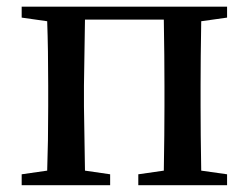

<svg xmlns="http://www.w3.org/2000/svg" viewBox="-20 -546 732 566"><path d="M649.4 -494.1 573.2 -483.4Q571.3 -372.1 571.3 -293.9V-232.4Q571.3 -154.3 573.2 -43L649.4 -32.2V0H387.7V-32.2L462.9 -43Q464.8 -154.3 464.8 -232.4V-293.9Q464.8 -377 462.9 -488.3H230.5Q227.5 -321.3 227.5 -293.9V-232.4Q227.5 -208 230.5 -43L304.7 -32.2V0H43.9V-32.2L119.1 -43Q122.1 -127 122.1 -232.4V-293.9Q122.1 -400.4 119.1 -483.4L43.9 -494.1V-526.4H649.4Z"/></svg>

Font: GenYoMin JP SemiBold
Style: Regular
Weight: 600
Version: Version 1.001;PS 1;hotconv 16.6.51;makeotf.lib2.5.65220 DEVE